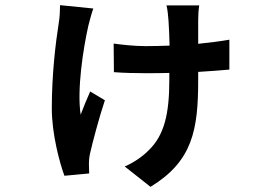

<svg xmlns="http://www.w3.org/2000/svg" viewBox="-20 -631 1040 745"><path d="M213 -611C213 -592 212 -566 208 -542C196 -466 181 -344 181 -210C181 -111 212 3 230 51L326 42C326 30 325 13 325 4C325 -4 326 -21 329 -34C339 -78 364 -173 387 -242L330 -276C317 -247 302 -211 293 -186C278 -283 303 -444 323 -532C327 -548 335 -578 342 -598ZM870 -477C837 -471 796 -466 749 -461V-552C749 -568 750 -591 753 -610H626C630 -597 633 -564 634 -549C636 -522 637 -488 638 -454C607 -453 576 -452 545 -452C500 -452 449 -458 421 -462L422 -351C460 -348 505 -347 542 -347C575 -347 606 -347 637 -348V-322C637 -190 618 -106 556 -47C533 -23 495 2 464 15L564 94C728 -6 749 -128 749 -321V-352C797 -355 838 -358 870 -361Z"/></svg>

Font: Source Han Sans Old Style Bold
Style: Regular
Weight: 700
Designer: Ryoko NISHIZUKA (kana & ideographs); Paul D. Hunt (Latin, Greek & Cyrillic); Wenlong ZHANG (bopomofo); Sandoll Communica
Foundry: Adobe Systems Incorporated
Version: Version 1.004;PS 1.004;hotconv 1.0.81;makeotf.lib2.5.63406